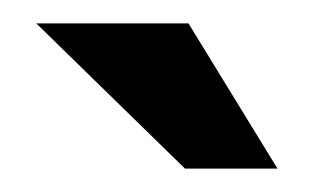

<svg xmlns="http://www.w3.org/2000/svg" viewBox="-20 -700 286 164"><path d="M217 -556 141 -680H11L138 -556Z"/></svg>

Font: LT Wave Text Medium
Style: Regular
Weight: 500
Designer: Daniel Lyons
Version: Version 2.5 (Glyphs App)